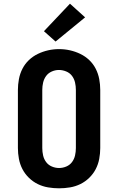

<svg xmlns="http://www.w3.org/2000/svg" viewBox="-20 -1012 640 1040"><path d="M300 8Q270 8 240.5 3Q211 -2 184.5 -15Q158 -28 136.5 -49Q115 -70 101.5 -96Q88 -122 82.5 -151.5Q77 -181 77 -210V-525Q77 -554 82.5 -583.5Q88 -613 101.5 -639.5Q115 -666 136.5 -686.5Q158 -707 185 -720Q212 -733 241 -739.5Q270 -746 300 -746Q330 -746 359 -739.5Q388 -733 415 -720Q442 -707 463.5 -686.5Q485 -666 498.5 -639.5Q512 -613 517.5 -583.5Q523 -554 523 -525V-210Q523 -181 517.5 -151.5Q512 -122 498.5 -96Q485 -70 463.5 -49Q442 -28 415.5 -15Q389 -2 359.5 3Q330 8 300 8ZM300 -102Q320 -102 339 -110Q358 -118 370 -134Q382 -150 386.5 -170Q391 -190 391 -210V-525Q391 -545 386.5 -565Q382 -585 370 -601Q358 -617 338.5 -625Q319 -633 299 -633Q279 -633 260 -624.5Q241 -616 229.5 -600Q218 -584 213.5 -564.5Q209 -545 209 -525V-210Q209 -190 213.5 -170Q218 -150 230 -134Q242 -118 261 -110Q280 -102 300 -102ZM281 -787 218 -843 359 -992 441 -918Z"/></svg>

Font: Iosevka Curly Slab XBdEx
Style: Regular
Weight: 800
Width: 7
Monospace: yes
Designer: Belleve Invis
Foundry: Belleve Invis
Version: Version 11.0.0; ttfautohint (v1.8.3)